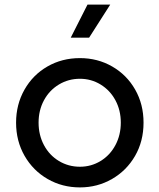

<svg xmlns="http://www.w3.org/2000/svg" viewBox="-20 -804 694 836"><path d="M50 -270Q50 -349 86.5 -413.5Q123 -478 186.5 -514.5Q250 -551 328 -551Q405 -551 468.5 -514.5Q532 -478 568.5 -414Q605 -350 605 -270Q605 -189 568 -125Q531 -61 467.5 -24.5Q404 12 328 12Q251 12 187.5 -24.5Q124 -61 87 -125.5Q50 -190 50 -270ZM328 -78Q377 -78 418 -103Q459 -128 482.5 -172Q506 -216 506 -270Q506 -324 482.5 -367.5Q459 -411 418 -436Q377 -461 328 -461Q278 -461 236.5 -436Q195 -411 171.5 -367.5Q148 -324 148 -270Q148 -216 171.5 -172Q195 -128 236.5 -103Q278 -78 328 -78ZM361 -784H460L368 -640H288Z"/></svg>

Font: Eudoxus Sans Medium
Style: Regular
Weight: 500
Designer: Stijn de Vries
Foundry: tokotype
Version: Version 2.005